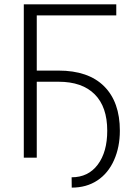

<svg xmlns="http://www.w3.org/2000/svg" viewBox="-20 -731 617 890"><path d="M519 -659.7H150.4V-403.8H251Q389.6 -403.8 462.6 -331.1Q535.6 -258.3 535.6 -125Q535.6 -49.3 508.5 11.5Q481.4 72.3 431.2 105.5Q380.9 138.7 312.5 138.7L312 90.8Q389.2 90.8 433.1 32.2Q477.1 -26.4 477.1 -125Q477.1 -235.8 418.9 -293.9Q360.8 -352.1 251.5 -352.1H150.4V0H90.3V-710.9H519Z"/></svg>

Font: Roboto-Light
Style: Regular
Weight: 300
Designer: Google
Version: Version 2.137; 2017